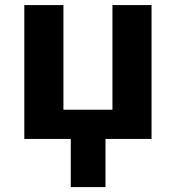

<svg xmlns="http://www.w3.org/2000/svg" viewBox="-20 -555 703 767"><path d="M262.7 192.4V0H77.1V-534.7H233.4V-116.7H429.2V-534.7H585.4V0H401.4V192.4Z"/></svg>

Font: Lunasima
Style: Bold
Weight: 700
Designer: The DocRepair Project, Monotype Design Team
Foundry: Google
Version: Version 2.009